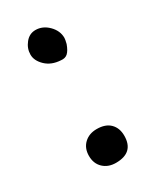

<svg xmlns="http://www.w3.org/2000/svg" viewBox="-87 -359 260 325"><g transform="rotate(-30 42.5 -196.5)"><path d="M10 -296Q10 -308 18 -318Q26 -328 38 -328Q52 -328 63 -317Q74 -306 74 -292Q74 -289 72 -281Q68 -270 63 -265.5Q58 -261 50 -262Q32 -263 21 -273.5Q10 -284 10 -296ZM10 -98Q10 -113 19.5 -122Q29 -131 44 -131Q61 -131 70 -122Q79 -113 79 -98Q79 -65 44 -65Q29 -65 19.5 -74Q10 -83 10 -98Z"/></g></svg>

Font: Indie Flower
Style: Regular
Weight: 400
Designer: Kimberly Geswein
Foundry: Kimberly Geswein
Version: Version 2.000